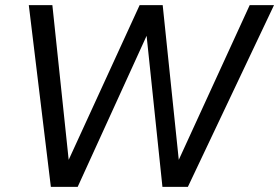

<svg xmlns="http://www.w3.org/2000/svg" viewBox="-20 -732 1093 752"><path d="M715.8 0H616.2L554.2 -591.8L284.2 0H179.2L92.8 -711.9H185.1L249 -106L526.9 -711.9H617.2L680.2 -106L958 -711.9H1053.2Z"/></svg>

Font: Creato Display
Style: Italic
Weight: 400
Italic angle: -10°
Version: Version 1.000